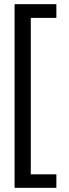

<svg xmlns="http://www.w3.org/2000/svg" viewBox="-20 -807 331 923"><path d="M50 -787H251V-721H128V31H251V96H50Z"/></svg>

Font: Prompt Light
Style: Regular
Weight: 300
Designer: Katatrad Team
Foundry: CadsonDemak
Version: Version 1.001